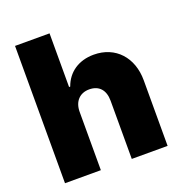

<svg xmlns="http://www.w3.org/2000/svg" viewBox="-128 -818 880 929"><g transform="rotate(-20 312.5 -353.5)"><path d="M234.4 -299.8C234.4 -354.5 266.6 -386.7 314.5 -386.7C365.2 -386.7 393.6 -354.5 393.6 -299.8V0H578.1V-337.9C578.1 -455.1 504.9 -537.1 392.6 -537.1C314.5 -537.1 256.8 -497.1 233.4 -430.7H227.5V-707H49.8V0H234.4Z"/></g></svg>

Font: Pretendard Black
Style: Regular
Weight: 900
Designer: Base glyphs from Inter by Rasmus Andersson; Hangeul glyphs from Noto Sans CJK(Source Han Sans) by Jang Soo-young and Kan
Foundry: Kil Hyung-jin
Version: Version 1.309;Glyphs 3.2 (3225)